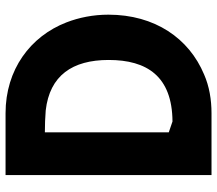

<svg xmlns="http://www.w3.org/2000/svg" viewBox="-64 -688 763 674"><g transform="rotate(-90 317.0 -351.5)"><path d="M256 10C304 10 351 2 392 -16C519 -69 602 -189 602 -352C602 -405 592 -455 575 -499C526 -626 409 -713 256 -713H39V10ZM266 -572C388 -558 443 -479 443 -351C443 -217 386 -128 227 -127L189 -140V-575C215 -575 241 -574 266 -572Z"/></g></svg>

Font: Bluebird
Style: SfBd
Weight: 700
Designer: Jasper
Foundry: Cannot Into Space Fonts
Version: Version 0.98